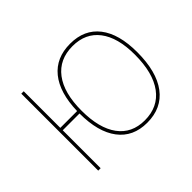

<svg xmlns="http://www.w3.org/2000/svg" viewBox="-131 -880 1124 1124"><g transform="rotate(-45 431.0 -318.5)"><path d="M151 -637V-334H290Q294 -483 358.5 -562.5Q423 -642 540 -642Q657 -642 720 -561Q783 -480 783 -329Q783 -168 718 -81.5Q653 5 532 5Q416 5 353 -78Q290 -161 290 -314H151V0H131V-637ZM540 -622Q430 -622 370 -543Q310 -464 310 -317Q310 -172 367.5 -93.5Q425 -15 532 -15Q643 -15 703 -96.5Q763 -178 763 -329Q763 -470 705 -546Q647 -622 540 -622Z"/></g></svg>

Font: Alegreya Sans SC Thin
Style: Regular
Weight: 100
Designer: Juan Pablo del Peral
Foundry: Huerta Tipografica
Version: Version 2.007